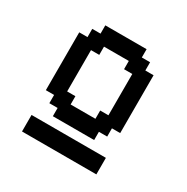

<svg xmlns="http://www.w3.org/2000/svg" viewBox="-111 -657 611 629"><g transform="rotate(30 195.0 -343.0)"><path d="M50.8 -125V-187.5H332V-125ZM238.3 -281.2V-312.5H269.5V-468.8H238.3V-500H144.5V-468.8H113.3V-312.5H144.5V-281.2ZM113.3 -218.8V-250H82V-281.2H50.8V-500H82V-531.2H113.3V-562.5H269.5V-531.2H300.8V-500H332V-281.2H300.8V-250H269.5V-218.8Z"/></g></svg>

Font: Terminal Grotesque
Style: Regular
Weight: 400
Designer: Raphaël Bastide
Foundry: http://raphaelbastide.com
Version: Version 1.0